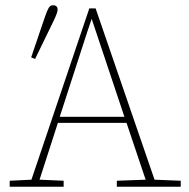

<svg xmlns="http://www.w3.org/2000/svg" viewBox="-20 -713 721 733"><path d="M17 0V-23L100 -27L321 -681H345L570 -27L670 -23V0H426V-23L536 -27L463 -244H201L131 -27L223 -23V0ZM313 -591 208 -267H455L330 -641ZM99 -494 152 -650Q160 -673 166 -683Q172 -693 182 -693Q200 -693 200 -676Q200 -665 184 -632L114 -488Z"/></svg>

Font: Source Serif 4 SmText ExtraLight
Style: Regular
Weight: 200
Designer: Frank Grießhammer
Foundry: Adobe
Version: Version 4.005;hotconv 1.1.0;makeotfexe 2.6.0